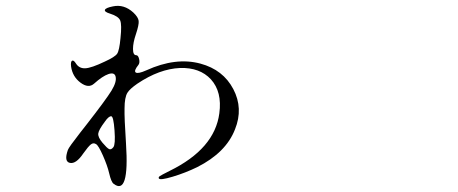

<svg xmlns="http://www.w3.org/2000/svg" viewBox="-20 -578 1540 645"><path d="M403.3 -95.7Q397.5 -183.6 398.4 -213.9Q398.4 -251 408.2 -266.6Q416 -279.3 441.4 -296.9Q515.6 -346.7 585 -349.6Q651.4 -351.6 688.5 -311.5Q726.6 -269.5 716.8 -197.3Q701.2 -78.1 549.8 -3.9Q520.5 10.7 516.1 14.2Q511.7 17.6 513.7 21.5Q517.6 28.3 560.1 15.6Q602.5 2.9 642.6 -16.6Q739.3 -65.4 769.5 -143.6Q797.9 -213.9 763.7 -278.8Q729.5 -343.8 653.3 -364.3Q570.3 -386.7 471.7 -341.8Q443.4 -329.1 436 -334.5Q428.7 -339.8 445.3 -360.4Q450.2 -367.2 447.3 -379.9Q444.3 -392.6 437.5 -392.6Q426.8 -392.6 426.8 -413.6Q426.8 -434.6 436.5 -462.9Q447.3 -495.1 445.8 -507.8Q444.3 -520.5 427.7 -536.1Q396.5 -564.5 359.4 -556.6Q335 -551.8 332.5 -544.9Q330.1 -538.1 349.6 -532.2Q377.9 -523.4 383.8 -509.3Q389.6 -495.1 384.8 -450.2Q380.9 -408.2 373.5 -397.5Q366.2 -386.7 332 -371.1Q287.1 -349.6 266.6 -348.6Q246.1 -347.7 235.4 -364.3Q227.5 -377 222.2 -374Q216.8 -371.1 218.8 -354.5Q223.6 -320.3 250.5 -300.3Q277.3 -280.3 295.9 -296.9Q324.2 -322.3 344.2 -329.1Q364.3 -335.9 368.2 -321.3Q373 -303.7 354.5 -273.4Q335.9 -243.2 270.5 -159.2Q261.7 -148.4 249 -131.8Q210.9 -83 208 -74.2Q194.3 -35.2 214.8 -30.8Q235.4 -26.4 259.8 -62.5Q276.4 -85.9 285.2 -92.8Q293.9 -99.6 302.7 -93.8Q310.5 -89.8 325.7 -55.7Q340.8 -21.5 346.7 3.9Q353.5 33.2 361.3 39.1Q415 81.1 403.3 -95.7ZM332 -168.9Q344.7 -187.5 353.5 -187.5Q361.3 -187.5 364.7 -140.1Q368.2 -92.8 360.8 -83.5Q353.5 -74.2 346.7 -77.1Q339.8 -80.1 324.2 -98.6Q308.6 -117.2 310.1 -129.4Q311.5 -141.6 332 -168.9Z"/></svg>

Font: Bpmf GenWan Min R
Style: R
Weight: 400
Foundry: But Ko
Version: Version 1.320